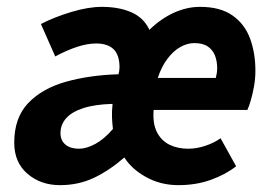

<svg xmlns="http://www.w3.org/2000/svg" viewBox="-20 -528 794 560"><path d="M154.9 12Q98.6 12 60.1 -21.2Q21.5 -54.4 21.5 -111.8Q21.5 -184.5 62.2 -227.3Q103 -270 172.1 -289.5Q241.2 -308.9 325.7 -311.4Q327.1 -316.4 327.8 -321.5Q328.6 -326.5 328.6 -331.3Q328.6 -367.8 311.2 -384.5Q293.8 -401.2 260.4 -401.2Q235.1 -401.2 205.4 -391.5Q175.7 -381.9 141.1 -363.4L99.3 -458Q139.5 -478.6 188.7 -493.3Q237.9 -508 276.9 -508Q326.8 -508 363.1 -492.2Q399.4 -476.3 415.8 -441Q448.2 -472.9 486.4 -490.5Q524.6 -508 563.3 -508Q622.5 -508 658.1 -482.9Q693.8 -457.8 709.3 -415.7Q724.9 -373.6 724.9 -322Q724.9 -298.3 720.8 -275.5Q716.6 -252.7 711.3 -234.6Q706 -216.5 701.5 -207.3H428.1Q424.9 -167.6 437.8 -142.4Q450.8 -117.3 474.7 -105.7Q498.6 -94.2 529.1 -94.2Q553.2 -94.2 579.1 -102.8Q605.1 -111.5 623.3 -124.8L668.7 -43.1Q638.1 -19 595.1 -3.5Q552.1 12 500.4 12Q448.4 12 406.1 -11.5Q363.8 -35.1 342.7 -68.7Q298.8 -30.6 253.9 -9.3Q208.9 12 154.9 12ZM210.3 -94.2Q231.8 -94.2 257.8 -108.1Q283.8 -122.1 309.4 -151.8Q307.1 -170.7 306.6 -186.9Q306 -203.1 308.3 -225Q256.4 -223.6 222.6 -212.5Q188.8 -201.4 172.6 -182.8Q156.4 -164.1 156.4 -139.8Q156.4 -118.1 171.1 -106.1Q185.8 -94.2 210.3 -94.2ZM440.1 -300.7H609.4Q611.4 -308.2 612.4 -315.1Q613.4 -322.1 613.4 -329.6Q613.4 -349.6 607 -366Q600.6 -382.4 586.2 -392.3Q571.8 -402.3 546.8 -402.3Q526.3 -402.3 506 -390.9Q485.8 -379.5 468.7 -357Q451.5 -334.6 440.1 -300.7Z"/></svg>

Font: Source Sans 3
Style: Italic
Weight: 200
Italic angle: -11°
Designer: Paul D. Hunt
Foundry: Adobe
Version: Version 3.046;hotconv 1.0.118;makeotfexe 2.5.65603